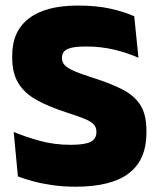

<svg xmlns="http://www.w3.org/2000/svg" viewBox="-20 -674 586 708"><path d="M258 14.5Q214 14.5 175 9Q136 3.5 103.5 -5.2Q71 -14 46 -23.5L30.5 -187.5Q70.5 -170.5 125 -155.2Q179.5 -140 239.5 -140Q293 -140 314.2 -151Q335.5 -162 335.5 -186.5V-188.5Q335.5 -205 325.2 -215.8Q315 -226.5 291 -236.2Q267 -246 226.5 -259Q161 -280 116 -304.8Q71 -329.5 48 -366.8Q25 -404 25 -462V-469.5Q25 -559 86.8 -606.2Q148.5 -653.5 267 -653.5Q336.5 -653.5 387.2 -642Q438 -630.5 475 -614L490.5 -461Q450.5 -479 401.5 -490.8Q352.5 -502.5 298.5 -502.5Q263 -502.5 243.2 -497.8Q223.5 -493 216 -483.8Q208.5 -474.5 208.5 -461V-459.5Q208.5 -445.5 217.8 -434.8Q227 -424 251.5 -413Q276 -402 321.5 -387.5Q386.5 -367 430.8 -344.5Q475 -322 497.5 -286.8Q520 -251.5 520 -191.5V-184.5Q520 -85 455.5 -35.2Q391 14.5 258 14.5Z"/></svg>

Font: Anek Telugu ExtraBold
Style: Regular
Weight: 800
Designer: Omkar Bhoir (Telugu), Yesha Goshar (Latin)
Foundry: Ek Type
Version: Version 1.003